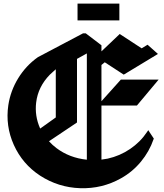

<svg xmlns="http://www.w3.org/2000/svg" viewBox="-20 -1012 897 1047"><path d="M402.8 -992.2H630.9V-900.9H402.8ZM198.2 -313Q198.2 -312.5 198.7 -312L199.2 -311L284.2 -371.6V-634.3L252 -605Q187.5 -539.1 177.2 -453.1Q168.5 -380.4 198.2 -313ZM186.5 -700.2 432.6 -830.1H447.8L533.2 -765.1V-731.9L627.9 -821.8L632.8 -826.7L752.4 -748.5L784.7 -768.1L841.3 -717.8L654.8 -605L551.3 -672.4L533.2 -657.7V-460L639.2 -578.1H845.2L726.6 -436.5H533.2V-141.6Q556.6 -144.5 567.4 -147Q633.3 -161.6 689.5 -199.7Q745.6 -237.8 781.2 -291.5L788.6 -302.2L795.4 -291.5L816.4 -259.8L818.8 -256.3L817.4 -252.9Q794.4 -186 748.5 -130.4Q702.6 -74.7 639.6 -39.6Q537.1 18.1 417 14.2Q298.3 10.3 198.7 -54.2Q102.5 -117.2 55.2 -222.2Q8.8 -325.7 25.4 -438.5Q37.1 -516.6 79.3 -585.4Q121.6 -654.3 186.5 -700.2ZM453.6 -720.7 399.9 -690.9V-344.2L396.5 -341.8L247.1 -241.7Q266.1 -220.7 287.6 -204.6Q358.9 -150.9 453.6 -141.1Z"/></svg>

Font: KJV1611
Style: Regular
Weight: 400
Version: Version 3.6.1